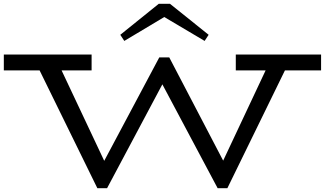

<svg xmlns="http://www.w3.org/2000/svg" viewBox="-28 -971 1699 1004"><path d="M1651 -603H1462L1161 13H1110L821 -530L532 13H481L179 -603H-8V-686H451V-603H294L517 -130L805 -671H857L1139 -131L1361 -603H1205V-686H1651ZM601 -789 802 -951H861L1063 -789L1042 -757L831 -882L622 -757Z"/></svg>

Font: BioRhyme Expanded
Style: Regular
Weight: 400
Width: 7
Designer: Aoife Mooney
Foundry: Aoife Mooney Type
Version: Version 1.001